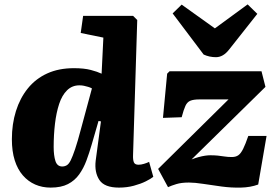

<svg xmlns="http://www.w3.org/2000/svg" viewBox="-20 -839 1253 873"><path d="M585 -135Q584 -113 588.5 -101.5Q593 -90 610 -90Q621 -90 634.5 -94Q648 -98 658 -103L677 -35Q666 -26 643 -14.5Q620 -3 588.5 5.5Q557 14 521 14Q455 14 432 -20.5Q409 -55 415 -108L439 -287L428 -289L397 -182Q386 -144 373 -109Q360 -74 340 -46Q320 -18 289 -2Q258 14 210 14Q172 14 140 0Q108 -14 84 -41.5Q60 -69 47 -110Q34 -151 34 -206Q34 -275 52.5 -334Q71 -393 106.5 -437Q142 -481 194.5 -505Q247 -529 316 -529Q362 -529 392.5 -521Q423 -513 442 -504L450 -668L347 -689L358 -767H585L604 -748ZM263 -82Q274 -82 283.5 -87.5Q293 -93 301.5 -110Q310 -127 321.5 -161Q333 -195 348 -252L398 -437Q391 -441 381 -444Q371 -447 361.5 -449Q352 -451 341 -451Q308 -451 285 -428.5Q262 -406 249 -366.5Q236 -327 230 -276.5Q224 -226 224 -171Q224 -132 232 -107Q240 -82 263 -82ZM751 -515H1169L1187 -444L851 -114Q869 -121 884 -125Q899 -129 912 -131Q925 -133 936 -133Q955 -133 970 -131.5Q985 -130 1000.5 -127.5Q1016 -125 1034 -125Q1052 -125 1063.5 -133Q1075 -141 1085.5 -162Q1096 -183 1109 -221H1192L1154 0Q1119 13 1075 14Q1031 15 987 9Q943 3 904 -3Q865 -9 839 -9Q805 -9 782 -2Q759 5 744 12L699 -71L1019 -387H887Q860 -387 845.5 -381Q831 -375 823 -357.5Q815 -340 806 -306L721 -303L740 -504ZM765 -778 806 -818 957 -710 1106 -819 1150 -776 1022 -614Q1008 -596 993 -587.5Q978 -579 962 -579Q947 -579 933 -582Q919 -585 906 -591Z"/></svg>

Font: Literata ExtraBold
Style: Italic
Weight: 800
Italic angle: -2°
Designer: Latin by Veronika Burian and Jose Scaglione. Greek by Irene Vlachou. Cyrillic by Vera Evstafieva
Foundry: TypeTogether
Version: Version 3.002